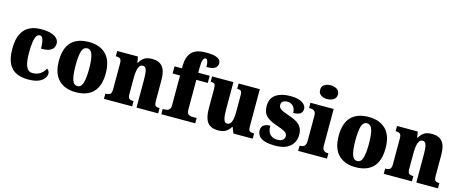

<svg xmlns="http://www.w3.org/2000/svg" viewBox="-43 -1419 4974 2072"><g transform="rotate(15 2444.0 -382.5)"><path d="M286 10Q211 10 155.5 -15.5Q100 -41 69 -101.5Q38 -162 38 -267Q38 -375 71 -437Q104 -499 159.5 -525Q215 -551 284 -551Q360 -551 404.5 -535Q449 -519 467.5 -495Q486 -471 486 -444Q486 -423 476 -400.5Q466 -378 434 -362.5Q402 -347 337 -347Q337 -383 332.5 -414Q328 -445 318 -464Q308 -483 290 -483Q269 -483 254 -464Q239 -445 231 -398Q223 -351 223 -268Q223 -169 244.5 -119Q266 -69 316 -69Q367 -69 403 -94.5Q439 -120 455 -156Q469 -149 476.5 -135.5Q484 -122 484 -107Q484 -81 465 -54Q446 -27 403 -8.5Q360 10 286 10Z M818 10Q696 10 626.5 -60Q557 -130 557 -271Q557 -412 624 -481.5Q691 -551 821 -551Q942 -551 1011.5 -481.5Q1081 -412 1081 -271Q1081 -130 1014 -60Q947 10 818 10ZM820 -59Q862 -59 878.5 -113Q895 -167 895 -271Q895 -375 878 -427.5Q861 -480 819 -480Q776 -480 760 -427.5Q744 -375 744 -271Q744 -167 760.5 -113Q777 -59 820 -59Z M1133 0V-59H1137Q1169 -59 1185.5 -71Q1202 -83 1202 -127V-413Q1202 -454 1187 -465.5Q1172 -477 1142 -477H1138V-536H1369L1381 -470H1386Q1403 -503 1434.5 -527Q1466 -551 1528 -551Q1603 -551 1641.5 -505.5Q1680 -460 1680 -359V-129Q1680 -83 1691.5 -71Q1703 -59 1735 -59H1739V0H1497V-320Q1497 -384 1487 -419Q1477 -454 1447 -454Q1423 -454 1409.5 -433Q1396 -412 1390.5 -377.5Q1385 -343 1385 -303V-124Q1385 -82 1399 -70.5Q1413 -59 1444 -59H1448V0Z M1774 0V-59H1801Q1810 -59 1824 -63Q1838 -67 1849.5 -80Q1861 -93 1861 -120V-456H1778V-536H1861V-565Q1861 -661 1908 -714.5Q1955 -768 2070 -768Q2140 -768 2175.5 -756.5Q2211 -745 2223.5 -728Q2236 -711 2236 -694Q2236 -674 2226 -656.5Q2216 -639 2190 -628.5Q2164 -618 2113 -618Q2113 -632 2110.5 -652.5Q2108 -673 2101.5 -689Q2095 -705 2082 -705Q2064 -705 2053.5 -680.5Q2043 -656 2043 -589V-536H2171V-456H2043V-120Q2043 -93 2053.5 -80Q2064 -67 2078 -63Q2092 -59 2102 -59H2153V0Z M2412 10Q2326 10 2289.5 -39.5Q2253 -89 2253 -189V-405Q2253 -447 2245 -462Q2237 -477 2201 -477H2198V-536H2436V-230Q2436 -162 2446 -124Q2456 -86 2487 -86Q2520 -86 2534 -125.5Q2548 -165 2548 -233V-417Q2548 -459 2535 -468Q2522 -477 2498 -477H2494V-536H2731V-120Q2731 -77 2745 -68Q2759 -59 2783 -59H2795V0H2580L2553 -66H2548Q2528 -30 2495 -10Q2462 10 2412 10Z M3048 10Q2969 10 2924.5 -6Q2880 -22 2862 -48.5Q2844 -75 2844 -108Q2844 -150 2872.5 -167.5Q2901 -185 2942 -185Q2942 -117 2972.5 -87.5Q3003 -58 3051 -58Q3096 -58 3114.5 -76Q3133 -94 3133 -118Q3133 -147 3105.5 -164.5Q3078 -182 3020 -201Q2934 -228 2891.5 -266.5Q2849 -305 2849 -381Q2849 -468 2909.5 -509Q2970 -550 3070 -550Q3134 -550 3173 -535.5Q3212 -521 3230 -499Q3248 -477 3248 -453Q3248 -418 3223.5 -400Q3199 -382 3145 -382Q3145 -431 3118.5 -457Q3092 -483 3054 -483Q3025 -483 3006 -470Q2987 -457 2987 -431Q2987 -402 3010 -385Q3033 -368 3099 -346Q3150 -330 3188 -309Q3226 -288 3247.5 -255.5Q3269 -223 3269 -171Q3269 -90 3213.5 -40Q3158 10 3048 10Z M3460 -621Q3418 -621 3389.5 -640.5Q3361 -660 3361 -698Q3361 -738 3389.5 -756.5Q3418 -775 3460 -775Q3500 -775 3530 -756.5Q3560 -738 3560 -698Q3560 -660 3530 -640.5Q3500 -621 3460 -621ZM3303 0V-59H3314Q3341 -59 3357.5 -75Q3374 -91 3374 -133V-410Q3374 -448 3357 -462.5Q3340 -477 3314 -477H3297V-536H3556V-130Q3556 -89 3572.5 -74Q3589 -59 3615 -59H3625V0Z M3944 10Q3822 10 3752.5 -60Q3683 -130 3683 -271Q3683 -412 3750 -481.5Q3817 -551 3947 -551Q4068 -551 4137.5 -481.5Q4207 -412 4207 -271Q4207 -130 4140 -60Q4073 10 3944 10ZM3946 -59Q3988 -59 4004.5 -113Q4021 -167 4021 -271Q4021 -375 4004 -427.5Q3987 -480 3945 -480Q3902 -480 3886 -427.5Q3870 -375 3870 -271Q3870 -167 3886.5 -113Q3903 -59 3946 -59Z M4259 0V-59H4263Q4295 -59 4311.5 -71Q4328 -83 4328 -127V-413Q4328 -454 4313 -465.5Q4298 -477 4268 -477H4264V-536H4495L4507 -470H4512Q4529 -503 4560.5 -527Q4592 -551 4654 -551Q4729 -551 4767.5 -505.5Q4806 -460 4806 -359V-129Q4806 -83 4817.5 -71Q4829 -59 4861 -59H4865V0H4623V-320Q4623 -384 4613 -419Q4603 -454 4573 -454Q4549 -454 4535.5 -433Q4522 -412 4516.5 -377.5Q4511 -343 4511 -303V-124Q4511 -82 4525 -70.5Q4539 -59 4570 -59H4574V0Z"/></g></svg>

Font: Noto Serif Thai SemiCondensed Black
Style: Regular
Weight: 900
Width: 4
Designer: Monotype Design Team
Foundry: Monotype Imaging Inc.
Version: Version 2.002; ttfautohint (v1.8.4.7-5d5b)